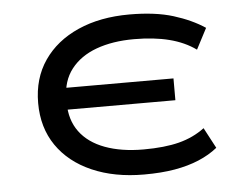

<svg xmlns="http://www.w3.org/2000/svg" viewBox="-43 -555 764 614"><g transform="rotate(-5 339.0 -248.0)"><path d="M396 9Q301 9 229 -22.5Q157 -54 117.5 -111.5Q78 -169 78 -248Q78 -327 117.5 -384.5Q157 -442 228 -473.5Q299 -505 393 -505Q476 -505 534 -487Q592 -469 634 -441L599 -374Q563 -400 514 -412.5Q465 -425 401 -425Q332 -425 280 -406Q228 -387 198.5 -349Q169 -311 169 -255L152 -289H516V-219H152L169 -241Q169 -186 197 -148Q225 -110 277.5 -90.5Q330 -71 401 -71Q469 -71 515.5 -83Q562 -95 598 -122L633 -56Q607 -35 572.5 -20.5Q538 -6 495 1.5Q452 9 396 9Z"/></g></svg>

Font: Nunito Sans 7pt Expanded
Style: Regular
Weight: 400
Width: 7
Designer: Vernon Adams
Foundry: Vernon Adams
Version: Version 3.101;gftools[0.9.27]